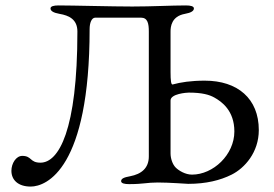

<svg xmlns="http://www.w3.org/2000/svg" viewBox="-20 -673 1008 707"><path d="M665 -653C611 -653 540 -649 467 -649C393 -649 249 -653 195 -653C178 -653 166 -650 166 -642C166 -633 176 -626 199 -622C235 -616 265 -601 265 -557C265 -192 196 -74 129 -74C89 -74 98 -99 62 -99C39 -99 22 -71 22 -44C22 -11 46 14 93 14C152 14 310 -53 310 -566C310 -588 317 -608 331 -608H499C524 -608 528 -586 528 -557V-97C528 -54 501 -32 459 -24C436 -20 426 -15 426 -6C426 2 438 5 455 5C509 5 520 -1 561 -1C603 -1 668 4 673 4C739 4 791 -9 833 -30C881 -54 933 -112 933 -194C933 -310 855 -376 734 -376C683 -376 645 -370 616 -362C610 -360 608 -376 608 -408V-557C608 -574 611 -613 661 -622C684 -626 694 -633 694 -642C694 -650 682 -653 665 -653ZM608 -303C608 -328 668 -332 675 -332C725 -332 751 -324 769 -314C796 -299 843 -266 843 -189C843 -103 765 -30 687 -30C662 -30 638 -45 627 -56C615 -68 608 -90 608 -108Z"/></svg>

Font: EB Garamond 12
Style: Regular
Weight: 400
Version: Version 0.016+